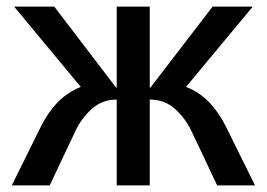

<svg xmlns="http://www.w3.org/2000/svg" viewBox="-20 -559 805 579"><path d="M749 0Q726.6 -44.9 661.1 -177.7Q639.6 -220.7 610.4 -251Q581.1 -281.2 541 -296.9Q608.4 -377.9 742.2 -539.1Q711.9 -539.1 621.1 -539.1Q574.2 -477.5 433.6 -294.9Q433.6 -294.9 431.6 -294.9Q431.6 -356.4 431.6 -539.1Q407.2 -539.1 332 -539.1Q332 -477.5 332 -294.9Q331.1 -294.9 330.1 -294.9Q283.2 -356.4 143.6 -539.1Q113.3 -539.1 22.5 -539.1Q72.3 -478.5 223.6 -296.9Q184.6 -281.2 154.3 -251Q125 -220.7 103.5 -177.7Q74.2 -119.1 15.6 0Q44.9 0 129.9 0Q149.4 -41 208 -165Q225.6 -202.1 256.8 -230.5Q288.1 -258.8 332 -258.8Q332 -172.9 332 0Q357.4 0 431.6 0Q431.6 -64.5 431.6 -258.8Q476.6 -258.8 507.8 -230.5Q539.1 -202.1 556.6 -165Q583 -110.4 634.8 0Q663.1 0 749 0Z"/></svg>

Font: DaxlinePro-Medium
Style: Medium
Weight: 400
Designer: Hans Reichel
Version: Version 7.502; 2006